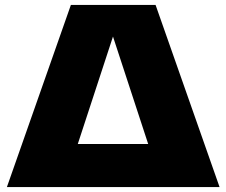

<svg xmlns="http://www.w3.org/2000/svg" viewBox="-20 -760 920 780"><path d="M8 0 268 -740H612L872 0ZM296 -175H582L439 -611.5Z"/></svg>

Font: Encode Sans Exp Black
Style: Regular
Weight: 900
Width: 7
Designer: Multiple Designers
Foundry: Impallari Type
Version: Version 3.002; ttfautohint (v1.8.3) -l 8 -r 50 -G 200 -x 14 